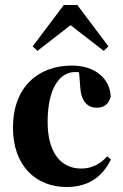

<svg xmlns="http://www.w3.org/2000/svg" viewBox="-20 -735 492 770"><path d="M247 15C327 15 388 -19 425 -96L410 -108C383 -78 349 -59 306 -59C219 -59 171 -130 171 -246C171 -388 224 -446 280 -446C286 -446 291 -446 297 -445L302 -384C306 -323 336 -303 367 -303C398 -303 416 -317 424 -348C421 -417 365 -472 268 -472C133 -472 32 -386 32 -223C32 -69 125 15 247 15ZM396 -531 415 -549 290 -715H236L111 -549L130 -531L263 -634ZM353 -426 341 -433C345 -431 349 -429 353 -426Z"/></svg>

Font: Source Serif 4 Display
Style: Bold
Weight: 700
Designer: Frank Grießhammer
Foundry: Adobe Systems Incorporated
Version: Version 4.004;hotconv 1.0.117;makeotfexe 2.5.65602